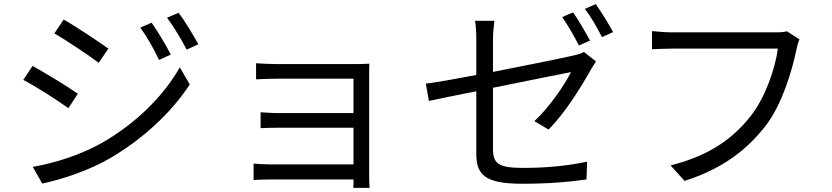

<svg xmlns="http://www.w3.org/2000/svg" viewBox="-20 -856 4040 932"><path d="M716 -746 661 -722C694 -677 727 -618 752 -565L809 -591C786 -638 741 -710 716 -746ZM847 -794 791 -770C824 -725 859 -668 886 -615L943 -641C918 -687 874 -759 847 -794ZM289 -761 244 -694C302 -660 411 -588 459 -551L506 -620C463 -651 348 -728 289 -761ZM139 -46 185 35C278 16 416 -30 516 -89C676 -183 814 -312 901 -446L853 -529C772 -388 640 -257 474 -162C373 -105 249 -65 139 -46ZM138 -536 93 -468C154 -437 262 -367 312 -331L358 -401C314 -432 197 -504 138 -536Z M1774 56C1773 42 1772 18 1772 2V-496C1772 -515 1772 -536 1773 -547C1760 -546 1734 -545 1712 -545H1325C1299 -545 1242 -547 1223 -549V-471C1241 -472 1299 -474 1325 -474H1696V-307H1334C1300 -307 1264 -310 1245 -311V-234C1265 -235 1300 -236 1335 -236H1696V-58H1293C1259 -58 1227 -60 1211 -62V18C1227 17 1262 15 1293 15H1696C1696 31 1696 47 1695 56Z M2844 -659C2823 -699 2787 -760 2762 -796L2709 -773C2736 -735 2770 -675 2790 -635ZM2373 -663C2373 -692 2376 -726 2380 -755H2286C2291 -726 2292 -693 2292 -663V-492C2186 -472 2092 -455 2047 -450L2062 -366C2103 -375 2191 -393 2292 -413V-111C2292 -13 2327 36 2513 36C2638 36 2738 28 2827 15L2830 -71C2731 -51 2635 -41 2519 -41C2399 -41 2373 -63 2373 -132V-430C2550 -466 2735 -503 2752 -506C2722 -447 2649 -337 2574 -268L2643 -227C2724 -309 2802 -435 2848 -518C2855 -530 2866 -547 2873 -558L2814 -604C2802 -596 2783 -591 2761 -586C2719 -576 2543 -540 2373 -507ZM2819 -813C2848 -776 2880 -719 2902 -676L2956 -700C2937 -737 2898 -799 2872 -836Z M3800 -704C3781 -699 3762 -699 3747 -699H3245C3212 -699 3173 -702 3145 -705V-617C3171 -618 3205 -620 3245 -620H3756C3743 -524 3696 -385 3625 -294C3541 -187 3429 -102 3235 -53L3303 22C3487 -36 3606 -129 3697 -246C3776 -349 3824 -510 3846 -615C3850 -634 3854 -651 3861 -665Z"/></svg>

Font: Source Han Sans KR Regular
Style: Regular
Weight: 400
Designer: Ryoko NISHIZUKA (kana & ideographs); Paul D. Hunt (Latin, Greek & Cyrillic); Wenlong ZHANG (bopomofo); Sandoll Communica
Foundry: Adobe Systems Incorporated
Version: Version 1.004;PS 1.004;hotconv 1.0.82;makeotf.lib2.5.63406